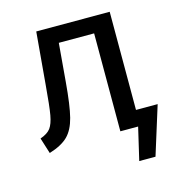

<svg xmlns="http://www.w3.org/2000/svg" viewBox="-102 -616 795 856"><g transform="rotate(-15 295.5 -188.5)"><path d="M581 -74 511 150H436L471 0H389V-452H226L211 -276Q202 -169 188.5 -116Q175 -63 146.5 -34.5Q118 -6 60 12L37 -61Q71 -73 85 -92Q99 -111 106 -150Q113 -189 121 -286L142 -527H481V-74Z"/></g></svg>

Font: Fira Sans
Style: Regular
Weight: 400
Designer: bBox Type GmbH & Carrois Corporate GbR & Edenspiekermann AG
Foundry: bBox Type GmbH & Carrois Corporate GbR & Edenspiekermann AG
Version: Version 4.301